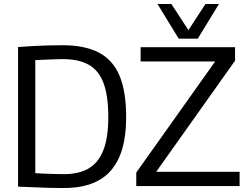

<svg xmlns="http://www.w3.org/2000/svg" viewBox="-20 -938 1248 968"><path d="M302 10Q264 10 225 9Q186 8 147.5 6Q109 4 71 3V-701Q112 -704 149.5 -706Q187 -708 222.5 -709Q258 -710 295 -710Q408 -710 479 -672.5Q550 -635 583 -555.5Q616 -476 616 -348Q616 -224 581 -145Q546 -66 476.5 -28Q407 10 302 10ZM302 -60Q377 -60 426.5 -88.5Q476 -117 501 -180.5Q526 -244 526 -348Q526 -455 502 -519Q478 -583 427.5 -611.5Q377 -640 296 -640Q278 -640 254 -639Q230 -638 205 -637Q180 -636 158 -635V-65Q173 -64 192.5 -63Q212 -62 231.5 -61.5Q251 -61 269.5 -60.5Q288 -60 302 -60ZM667 0V-68L1064 -627V-628H689V-700H1165V-632L769 -74V-72H1188V0ZM1084 -918 977 -743H881L774 -918H844L930 -786L1016 -918Z"/></svg>

Font: Georama ExtraCondensed Thin
Style: Regular
Weight: 400
Version: Version 1.001